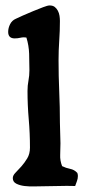

<svg xmlns="http://www.w3.org/2000/svg" viewBox="-20 -677 311 705"><path d="M162 -657Q174 -657 181 -651.5Q188 -646 192.5 -637.5Q197 -629 198.5 -619Q200 -609 200 -600Q200 -564 197.5 -528Q195 -492 195 -456Q195 -398 197.5 -341Q200 -284 200 -226Q200 -208 201 -188.5Q202 -169 202 -151Q202 -128 201 -108Q200 -88 208 -67Q222 -60 237.5 -57Q253 -54 264 -42Q266 -36 266 -31Q266 -21 262.5 -12Q259 -3 256 6Q225 5 195 6Q165 7 134 7Q123 7 105 7.5Q87 8 70 6Q53 4 40 -2.5Q27 -9 27 -23Q27 -33 37 -43Q47 -53 58.5 -66Q70 -79 80 -95.5Q90 -112 90 -135Q90 -188 85.5 -239.5Q81 -291 81 -343Q81 -363 84.5 -381Q88 -399 88 -419Q88 -449 87 -479.5Q86 -510 77 -539Q66 -541 55.5 -538.5Q45 -536 34 -536Q10 -536 10 -560Q10 -574 17 -588Q24 -602 38 -608Q46 -612 64 -620Q82 -628 101.5 -636Q121 -644 138 -650.5Q155 -657 162 -657Z"/></svg>

Font: CAT Altenglisch
Style: Regular
Weight: 400
Designer: Peter Wiegel
Foundry: Peter Wiegel, CAT Fonts
Version: Version 1.000